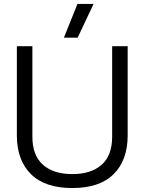

<svg xmlns="http://www.w3.org/2000/svg" viewBox="-20 -932 728 967"><path d="M301.8 -742.2 370.1 -912.1H451.2L371.1 -742.2ZM64.9 -250V-699.2H143.1V-244.1Q143.1 -148.9 196.3 -102.1Q249.5 -55.2 344.2 -55.2Q439 -55.2 491.9 -102.1Q544.9 -148.9 544.9 -244.1V-699.2H623V-250Q623 -125.5 552.5 -55.2Q481.9 15.1 344.2 15.1Q206.5 15.1 135.7 -55.2Q64.9 -125.5 64.9 -250Z"/></svg>

Font: Prompt Light
Style: Regular
Weight: 300
Designer: Katatrad Team
Foundry: CadsonDemak
Version: Version 1.000;PS 001.000;hotconv 1.0.88;makeotf.lib2.5.64775